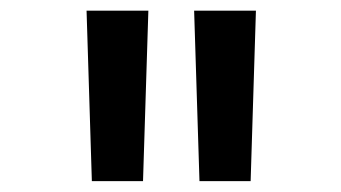

<svg xmlns="http://www.w3.org/2000/svg" viewBox="-20 -713 626 352"><path d="M148.4 -380.9 138.7 -693.4H252L242.2 -380.9ZM345.7 -380.9 335.9 -693.4H449.2L439.5 -380.9Z"/></svg>

Font: Cascadia Code
Style: Regular
Weight: 400
Monospace: yes
Designer: Aaron Bell
Foundry: Saja Typeworks
Version: Version 2106.017